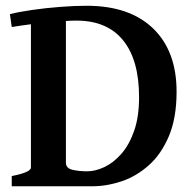

<svg xmlns="http://www.w3.org/2000/svg" viewBox="-20 -650 677 670"><path d="M21 0V-35.6Q87.9 -48.8 87.9 -65.4V-565.4Q68.8 -563 52 -560.5Q35.2 -558.1 21 -555.7L14.6 -600.6Q46.9 -608.9 93.5 -615.5Q140.1 -622.1 190.2 -626Q240.2 -629.9 282.2 -629.9Q432.1 -629.9 514.2 -550.8Q596.2 -471.7 596.2 -330.1Q596.2 -238.8 569.6 -175.5Q543 -112.3 499.5 -73.5Q456.1 -34.7 404.3 -17.3Q352.5 0 302.2 0ZM284.2 -52.2Q312.5 -52.2 344 -66.9Q375.5 -81.5 403.1 -112.8Q430.7 -144 448 -193.1Q465.3 -242.2 465.3 -311Q465.3 -440.9 409.4 -509.5Q353.5 -578.1 247.1 -578.1Q229 -578.1 210 -576.7V-82.5Q210 -63 232.4 -57.6Q254.9 -52.2 284.2 -52.2Z"/></svg>

Font: David Libre
Style: Bold
Weight: 700
Designer: Ismar David, J. Victor Gaultney, Annie Olsen and Meir Sadan
Foundry: Monotype Imaging Inc. & SIL International
Version: Version 1.100; ttfautohint (v1.8.4.7-5d5b)